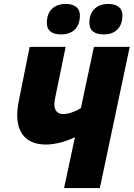

<svg xmlns="http://www.w3.org/2000/svg" viewBox="-20 -951 676 971"><path d="M506 -777C566 -777 599 -815 599 -872C599 -916 567 -931 528 -931C467 -931 432 -894 432 -836C432 -793 461 -777 506 -777ZM290 -777C351 -777 384 -815 384 -872C384 -916 351 -931 313 -931C251 -931 217 -894 217 -836C217 -793 245 -777 290 -777ZM304 0H485L636 -714H455L389 -404C363 -388 327 -374 299 -374C273 -374 255 -390 255 -423C255 -436 258 -451 262 -471L312 -714H130L76 -445C70 -417 67 -389 67 -369C67 -278 114 -220 212 -220C261 -220 315 -236 359 -257Z"/></svg>

Font: Noto Sans UI SemiCondensed Black
Style: Italic
Weight: 900
Width: 4
Italic angle: -372°
Designer: Monotype Design Team
Foundry: Monotype Imaging Inc.
Version: Version 1.901